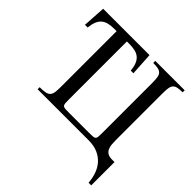

<svg xmlns="http://www.w3.org/2000/svg" viewBox="-213 -850 1231 1231"><g transform="rotate(45 403.0 -234.5)"><path d="M762.2 192.9Q759.3 152.8 746.8 117.7Q734.4 82.5 710.9 56.4Q687.5 30.3 652.6 15.1Q617.7 0 570.3 0H107.4V-18.6Q139.6 -18.6 158.4 -22.5Q177.2 -26.4 187 -37.4Q196.8 -48.3 199.5 -67.6Q202.1 -86.9 202.1 -117.7V-621.6H184.6Q152.3 -621.6 129.2 -616Q106 -610.4 90.6 -596.9Q75.2 -583.5 66.4 -561.5Q57.6 -539.6 54.2 -506.8H29.8L39.6 -662.1H460L469.2 -506.8H445.3Q441.9 -539.6 433.1 -561.5Q424.3 -583.5 408.9 -596.9Q393.6 -610.4 370.4 -616Q347.2 -621.6 314.9 -621.6H295.4V-98.1Q295.4 -74.7 296.4 -62Q297.4 -49.3 303.2 -43.5Q309.1 -37.6 321.8 -36.6Q334.5 -35.6 357.9 -35.6H536.1Q559.6 -35.6 572.3 -36.6Q585 -37.6 590.8 -43.5Q596.7 -49.3 597.7 -62Q598.6 -74.7 598.6 -98.1V-544.4Q598.6 -575.2 595.9 -594.5Q593.3 -613.8 584.2 -624.8Q575.2 -635.7 558.1 -639.6Q541 -643.6 512.2 -643.6V-662.1H778.8V-643.6Q750 -643.6 732.9 -639.6Q715.8 -635.7 706.8 -625Q697.8 -614.3 695.1 -595Q692.4 -575.7 692.4 -544.4V-126Q692.4 -104.5 694.1 -85Q695.8 -65.4 702.9 -50.8Q710 -36.1 724.1 -27.3Q738.3 -18.6 763.2 -18.6H786.1V192.9Z"/></g></svg>

Font: Doulos SIL Compact
Style: Regular
Weight: 400
Designer: Walt Agee, Victor Gaultney, Peter Martin, Debbi Hosken
Foundry: SIL International
Version: Version 4.110; 2011; Maintenance release ; LnSpcTght